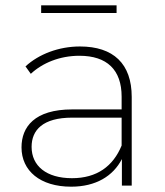

<svg xmlns="http://www.w3.org/2000/svg" viewBox="-20 -699 620 723"><path d="M438 -151C406 -73 345 -28 251 -28C155 -28 99 -74 99 -146C99 -209 141 -256 252 -256H438ZM248 4C341 4 406 -36 439 -100V0H476V-334C476 -459 407 -524 281 -524C201 -524 126 -495 76 -449L96 -421C140 -462 205 -489 279 -489C383 -489 438 -436 438 -335V-287H252C110 -287 61 -221 61 -144C61 -56 131 4 248 4ZM419 -679H135V-650H419Z"/></svg>

Font: Montserrat-Alt1 ExtLt
Style: Regular
Weight: 200
Designer: Differentunic
Foundry: Differentunic
Version: Version 7.222